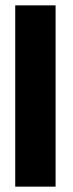

<svg xmlns="http://www.w3.org/2000/svg" viewBox="-20 -695 270 715"><path d="M36.7 0H187V-675H36.7Z"/></svg>

Font: Anybody Thin Condensed
Style: Regular
Weight: 100
Width: 3
Version: Version 1.113;gftools[0.9.25]